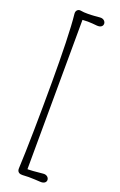

<svg xmlns="http://www.w3.org/2000/svg" viewBox="-192 -966 707 1128"><g transform="rotate(20 162.0 -402.0)"><path d="M102.1 -914.6C89.4 -916.5 72.8 -907.2 75.2 -884.3C85 -796.9 88.4 -635.7 88.4 -466.3C88.4 -258.8 85 -37.6 79.1 81.1C78.1 105 96.2 111.3 111.8 110.4C125.5 109.4 138.2 108.9 150.9 108.9C178.2 108.9 203.1 110.8 224.1 111.8C249 113.3 260.3 101.1 260.3 87.9C260.3 73.7 247.1 58.6 224.1 61C178.7 65.9 143.1 68.8 113.8 67.9L127.9 84C129.9 -278.3 131.3 -740.2 131.8 -891.6L110.8 -866.2C123.5 -867.2 155.3 -868.2 164.6 -868.2C185.1 -868.2 200.7 -866.2 222.7 -864.3C248.5 -862.3 259.3 -875 259.3 -888.7C259.3 -902.8 246.1 -918 222.7 -915.5C205.1 -914.1 178.2 -911.1 149.4 -911.1C132.8 -911.1 117.2 -911.6 102.1 -914.6Z"/></g></svg>

Font: Pompiere 
Style: Regular
Weight: 400
Designer: Karolina Lach
Foundry: Sorkin Type Co.
Version: Version 1.001